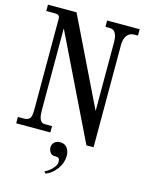

<svg xmlns="http://www.w3.org/2000/svg" viewBox="-138 -794 842 1113"><g transform="rotate(15 283.0 -237.0)"><path d="M235.8 85Q235.8 63.5 249 51.8Q262.2 40 283.2 40Q311 40 325.2 59.1Q339.8 78.6 339.8 106Q339.8 148.9 313 186Q286.1 222.7 248 237.8L237.8 227.1Q263.2 215.3 283.2 193.8Q303.2 172.4 303.2 151.9Q303.2 134.8 294.9 129.9Q289.6 126 271 126Q253.9 126 245.1 112.8Q235.8 98.6 235.8 85ZM7.8 0V-38.1H45.9Q58.1 -38.1 66.7 -42.2Q75.2 -46.4 79.6 -51.8Q84 -57.1 85.9 -68.8Q87.9 -80.6 88.4 -88.9Q88.9 -97.2 88.9 -113.8V-649.9Q88.9 -673.8 62 -673.8H7.8V-711.9H179.2L434.1 -188V-603Q434.1 -634.3 423.6 -654.1Q413.1 -673.8 390.1 -673.8H362.8V-711.9H558.1V-673.8H537.1Q507.8 -673.8 492.4 -652.6Q477.1 -631.3 477.1 -597.2V18.1H434.1L132.8 -601.1H131.8V-113.8Q131.8 -97.7 133.1 -85.7Q134.3 -73.7 138.2 -62Q142.1 -50.3 149.9 -44.2Q157.7 -38.1 169.9 -38.1H212.9V0Z"/></g></svg>

Font: New Heterodox Mono
Style: Book
Weight: 400
Designer: Hao Chi Kiang <hello@hckiang.com>, Alexey Kryukov <alexios@thessalonica.org.ru>
Version: Version 0.0.3